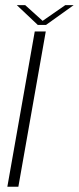

<svg xmlns="http://www.w3.org/2000/svg" viewBox="-20 -712 301 732"><path d="M8 0H50L154.5 -592H112.5ZM124 -617H155.5L261 -692.5H229L142.5 -632.5L76 -692.5H44Z"/></svg>

Font: Anybody UltraCondensed Thin ExtraLight
Style: Italic
Weight: 250
Italic angle: -10°
Version: Version 1.111